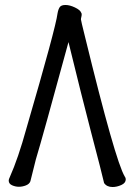

<svg xmlns="http://www.w3.org/2000/svg" viewBox="-20 -737 540 771"><path d="M432 14Q409 14 398 -2Q390 -38 344 -213Q309 -347 255 -568Q151 -186 124 -97L102 -9Q98 2 84 7.5Q70 13 56 13Q42 13 28.5 7Q15 1 15 -12Q15 -17 19 -25Q53 -101 86 -221Q204 -626 211 -683Q214 -700 220 -708.5Q226 -717 243 -717Q260 -717 281 -707Q302 -697 306 -686Q308 -684 308 -679Q308 -674 306.5 -668.5Q305 -663 305 -659Q305 -655 321 -591Q443 -91 481 -28Q485 -23 485 -17Q485 -2 467 6Q449 14 432 14Z"/></svg>

Font: LXGW WenKai Mono TC
Style: Bold
Weight: 700
Designer: LXGW / Fontworks Inc.
Foundry: LXGW / Fontworks Inc.
Version: Version 1.330